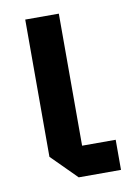

<svg xmlns="http://www.w3.org/2000/svg" viewBox="-69 -606 455 653"><g transform="rotate(-10 158.0 -280.0)"><path d="M64 -560H180V-104H296V0H150L64 -86Z"/></g></svg>

Font: Tektur Medium
Style: Regular
Weight: 500
Designer: Adam Jagosz
Foundry: Adam Jagosz
Version: Version 1.005;gftools[0.9.30]